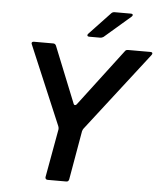

<svg xmlns="http://www.w3.org/2000/svg" viewBox="-62 -1020 893 1074"><g transform="rotate(5 384.0 -483.5)"><path d="M366 -13Q363 0 351 0H246Q239 0 235.5 -4.5Q232 -9 233 -15L282 -287V-291Q282 -298 279 -305L92 -747Q90 -751 90 -753Q90 -763 103 -763H211Q222 -763 227 -752L353 -439Q356 -430 362 -430Q368 -430 372 -436L614 -755Q619 -763 631 -763H756Q768 -763 768 -755Q768 -752 764 -746L421 -303Q418 -300 414 -288ZM409 -818Q397 -818 397 -826Q397 -830 402 -835L520 -960Q527 -967 538 -967H628Q640 -967 640 -960Q640 -955 634 -950L488 -824Q479 -818 470 -818Z"/></g></svg>

Font: Open Sauce Two SemiBold Italic
Style: Regular
Weight: 600
Italic angle: -10°
Designer: Alfredo Marco Pradil
Foundry: Creative Sauce Fz LLC
Version: Version 1.477